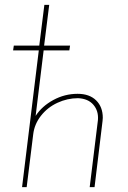

<svg xmlns="http://www.w3.org/2000/svg" viewBox="-20 -772 527 792"><path d="M300 -385Q349 -385 376.5 -358Q404 -331 404 -286L403 -273L370 0H350L384 -277Q387 -314 365.5 -339.5Q344 -365 302 -367Q258 -367 217 -348Q176 -329 149 -294.5Q122 -260 117 -218L90 0H71L140 -564H34L37 -584H142L163 -752H183L162 -584H269L266 -564H160L127 -294Q153 -334 200 -359.5Q247 -385 300 -385Z"/></svg>

Font: Josefin Sans Thin
Style: Italic
Weight: 200
Italic angle: -7°
Designer: Santiago Orozco
Foundry: Typemade
Version: Version 2.000